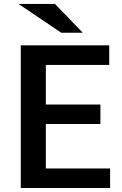

<svg xmlns="http://www.w3.org/2000/svg" viewBox="-20 -937 609 957"><path d="M480.5 -416V-318.8H208.5V-97.2H528.8V0H83.5V-710.9H524.4V-613.3H208.5V-416ZM392.6 -773.9H285.2L72.3 -917.5H253.9Z"/></svg>

Font: Ufes Sans SemiBold
Style: Regular
Weight: 600
Designer: Ricardo Esteves & Filipe Motta
Foundry: ProDesignUfes - Ricardo Esteves, Filipe Motta (This is a derivative work, based on Roboto family, by Christian Robertson
Version: Version 2.0